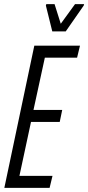

<svg xmlns="http://www.w3.org/2000/svg" viewBox="-20 -909 427 929"><path d="M1 0 146 -688H367L353 -630H197L142 -377H281L269 -319H130L74 -58H234L220 0ZM233 -757 202 -882 204 -889H244L274 -794L343 -889H387L385 -882L298 -757Z"/></svg>

Font: Saira Ultra Condensed
Style: Italic
Weight: 400
Width: 1
Italic angle: -12°
Designer: Hector Gatti with collaboration of the Omnibus-Type team
Foundry: Omnibus-Type
Version: Version 1.001; ttfautohint (v1.8)